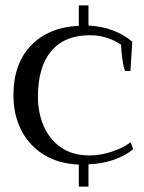

<svg xmlns="http://www.w3.org/2000/svg" viewBox="-20 -602 536 714"><path d="M309 9V92H273V10Q198 7 143.5 -26.5Q89 -60 59.5 -117Q30 -174 30 -248Q30 -365 95.5 -433Q161 -501 273 -506V-582H309V-507Q406 -502 472 -447L465 -338H445Q439 -353 435 -382.5Q431 -412 430 -436Q377 -471 315 -471Q220 -471 170.5 -412Q121 -353 121 -242Q121 -185 141.5 -135.5Q162 -86 205 -55Q248 -24 313 -24Q353 -24 394.5 -37.5Q436 -51 466 -73L475 -47Q448 -24 405 -8.5Q362 7 309 9Z"/></svg>

Font: Trirong
Style: Regular
Weight: 400
Designer: Katatrad Team
Foundry: CadsonDemak
Version: Version 1.001